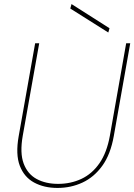

<svg xmlns="http://www.w3.org/2000/svg" viewBox="-20 -913 661 945"><path d="M263 12Q197 12 148 -14.5Q99 -41 77.5 -97Q56 -153 72 -243L153 -700H173L92 -245Q77 -160 96.5 -108Q116 -56 160.5 -32Q205 -8 266 -8Q328 -8 380.5 -32.5Q433 -57 469.5 -109.5Q506 -162 521 -246L601 -700H621L540 -243Q524 -153 483.5 -97Q443 -41 386 -14.5Q329 12 263 12ZM513 -753 326 -871 332 -893 519 -774Z"/></svg>

Font: DM Sans 18pt Thin
Style: Italic
Weight: 250
Italic angle: -10°
Designer: Colophon Foundry, Jonny Pinhorn
Foundry: Colophon Foundry
Version: Version 4.004;gftools[0.9.30]